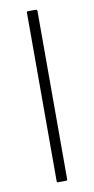

<svg xmlns="http://www.w3.org/2000/svg" viewBox="-81 -719 369 755"><g transform="rotate(-10 103.5 -341.5)"><path d="M88 0Q83 0 83 -5V-678Q83 -683 88 -683H119Q125 -683 125 -678V-5Q125 0 119 0Z"/></g></svg>

Font: Sofia Sans Semi Condensed ExtraLight
Style: Regular
Weight: 250
Version: Version 4.100